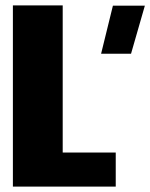

<svg xmlns="http://www.w3.org/2000/svg" viewBox="-20 -695 560 715"><path d="M28 0V-675H213.5V-127H411V0ZM356.5 -495 400.5 -674H519.5L468 -495Z"/></svg>

Font: Anybody ExtraBold
Style: Regular
Weight: 800
Designer: Tyler Finck
Foundry: Etcetera Type Company
Version: Version 1.010; ttfautohint (v1.8.3) -l 8 -r 50 -G 200 -x 14 